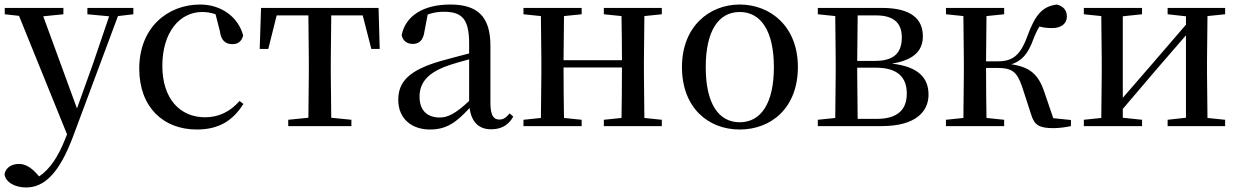

<svg xmlns="http://www.w3.org/2000/svg" viewBox="-29 -557 5473 848"><path d="M357 -494 453 -485 383 -279 311 -78 162 -485 251 -494V-522H-8V-494L55 -487L267 36L260 54C229 134 191 191 144 222L131 208C108 183 83 167 55 167C25 167 -3 181 -9 212C-5 249 39 271 86 271C167 271 233 208 294 45L492 -486L560 -494V-522H357Z M840 15C939 15 1000 -25 1046 -98L1029 -111C987 -63 936 -39 877 -39C765 -39 688 -122 688 -266C688 -414 764 -504 864 -504C884 -504 903 -501 923 -494L942 -420C947 -378 967 -362 998 -362C1022 -362 1038 -374 1045 -400C1024 -481 949 -537 855 -537C712 -537 586 -436 586 -254C586 -84 692 15 840 15Z M1332 0H1523V-28L1434 -37L1432 -230V-292L1434 -489H1573L1611 -341H1648L1643 -522H1124L1118 -341H1156L1193 -489H1333L1335 -292V-230L1333 -37L1244 -28V0Z M2140 14C2184 14 2216 -3 2238 -42L2222 -56C2205 -36 2193 -29 2177 -29C2151 -29 2137 -46 2137 -104V-355C2137 -483 2081 -537 1960 -537C1839 -537 1762 -486 1745 -402C1750 -377 1768 -363 1794 -363C1821 -363 1841 -378 1846 -420L1860 -493C1885 -502 1908 -505 1931 -505C2010 -505 2043 -475 2043 -365V-321C2001 -310 1955 -298 1916 -287C1778 -247 1730 -196 1730 -116C1730 -32 1790 15 1870 15C1944 15 1987 -17 2045 -80C2053 -21 2083 14 2140 14ZM2043 -111C1983 -55 1949 -38 1913 -38C1859 -38 1824 -68 1824 -130C1824 -189 1857 -232 1938 -263C1968 -274 2005 -285 2043 -295Z M2638 -494 2716 -486C2717 -432 2718 -351 2718 -291H2460L2462 -486L2540 -494V-522H2283V-494L2360 -486L2362 -292V-230L2360 -36L2283 -28V0H2540V-28L2462 -36C2461 -92 2460 -179 2460 -259H2718C2718 -179 2717 -92 2716 -36L2638 -28V0H2894V-28L2817 -36L2815 -230V-292L2817 -486L2894 -494V-522H2638Z M3238 15C3378 15 3495 -81 3495 -261C3495 -441 3373 -537 3238 -537C3104 -537 2983 -440 2983 -261C2983 -82 3098 15 3238 15ZM3238 -17C3144 -17 3088 -101 3088 -260C3088 -420 3144 -504 3238 -504C3332 -504 3389 -420 3389 -260C3389 -101 3332 -17 3238 -17Z M3659 0H3864C4019 0 4072 -67 4072 -139C4072 -213 4027 -263 3910 -276C4018 -293 4047 -342 4047 -397C4047 -473 3995 -522 3867 -522H3583V-494L3660 -486L3662 -292V-230L3660 -36L3583 -28V0ZM3759 -489H3839C3921 -489 3954 -454 3954 -391C3954 -322 3917 -288 3836 -288H3757ZM3757 -258H3839C3938 -258 3976 -214 3976 -143C3976 -72 3934 -32 3844 -32H3759L3757 -230Z M4525 -52C4539 -5 4560 9 4624 9C4647 9 4678 5 4701 0V-27L4623 -35L4583 -152C4557 -229 4519 -261 4438 -273C4481 -287 4511 -316 4535 -384C4544 -408 4553 -425 4562 -440C4579 -435 4596 -433 4619 -433C4657 -433 4683 -452 4683 -484C4683 -512 4668 -529 4639 -537C4575 -529 4543 -492 4508 -396C4474 -301 4433 -286 4374 -286H4326L4328 -486L4406 -494V-522H4149V-494L4226 -486L4228 -292V-230L4226 -36L4149 -28V0H4406V-28L4328 -36C4327 -92 4326 -178 4326 -257H4375C4439 -257 4462 -242 4485 -175Z M5128 -494 5209 -485V-448L5054 -268L4930 -125V-485L5015 -494V-522H4758V-494L4835 -486L4837 -292V-230L4835 -36L4758 -28V0H5015V-28L4930 -37V-76L5080 -252L5209 -401V-37L5128 -28V0H5382V-28L5304 -36L5302 -230V-292L5304 -486L5382 -494V-522H5128Z"/></svg>

Font: Noto Serif TC Medium
Style: Regular
Weight: 500
Designer: Ryoko NISHIZUKA 西塚涼子 (kana & ideographs); Frank Grießhammer (Latin, Greek & Cyrillic); Wenlong ZHANG 张文龙 (bopomofo); San
Foundry: Adobe
Version: Version 2.001;hotconv 1.1.0;makeotfexe 2.6.0